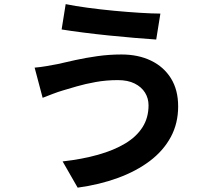

<svg xmlns="http://www.w3.org/2000/svg" viewBox="-20 -827 1040 911"><path d="M684.8 -327.1Q684.8 -360.4 668.2 -387.3Q651.5 -414.3 619.1 -430.6Q586.7 -446.9 539.3 -446.9Q484.5 -446.9 434.5 -437.9Q384.4 -428.9 344.5 -417.3Q304.7 -405.7 279.2 -398.1Q257.4 -391.8 230.4 -381.5Q203.5 -371.3 182.3 -362.9L144.3 -506.1Q169.9 -508.1 199.7 -513.2Q229.5 -518.2 253.6 -523Q290.8 -531.8 338.5 -542.2Q386.3 -552.7 442.2 -560.6Q498.1 -568.5 556.4 -568.5Q635.8 -568.5 696.3 -539.4Q756.8 -510.3 791.1 -455.4Q825.3 -400.4 825.3 -322.2Q825.3 -241.7 790.4 -176.9Q755.4 -112.1 691.4 -63.5Q627.3 -15 539.9 17.1Q452.6 49.2 348.5 63.4L277.1 -61.1Q370 -71.5 445.3 -92.8Q520.6 -114 574.2 -146.3Q627.8 -178.5 656.3 -223.5Q684.8 -268.5 684.8 -327.1ZM291.6 -807.4Q335.3 -798.4 395.6 -790.3Q456 -782.1 520.6 -776Q585.3 -769.9 643.4 -766.3Q701.5 -762.7 741 -762.5L721.2 -639.4Q677.5 -642.4 618.5 -647.3Q559.4 -652.2 496 -658.7Q432.6 -665.2 374.3 -672.7Q315.9 -680.2 272.4 -687.2Z"/></svg>

Font: Shanggu Sans SC VF
Style: Regular
Weight: 250
Designer: GuiWonder
Version: Version 1.021